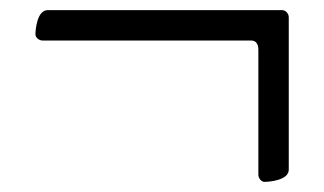

<svg xmlns="http://www.w3.org/2000/svg" viewBox="-20 -402 640 379"><path d="M502 -43C511 -43 550 -46 550 -67V-368C550 -375 544 -382 537 -382H74C53 -382 50 -343 50 -334C50 -328 57 -322 64 -322H476C486 -322 490 -314 490 -304V-57C490 -50 496 -43 502 -43Z"/></svg>

Font: EB Garamond
Style: Italic
Weight: 400
Italic angle: -17.2°
Designer: Georg Duffner and Octavio Pardo
Foundry: Georg Duffner
Version: Version 1.000;PS 001.000;hotconv 1.0.88;makeotf.lib2.5.64775